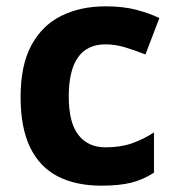

<svg xmlns="http://www.w3.org/2000/svg" viewBox="-20 -576 554 606"><path d="M300 10Q219 10 162 -19.5Q105 -49 75 -111Q45 -173 45 -270Q45 -370 79 -433Q113 -496 173.5 -526Q234 -556 313 -556Q369 -556 410.5 -545Q452 -534 483 -519L439 -404Q404 -418 373.5 -427Q343 -436 313 -436Q197 -436 197 -271Q197 -189 227.5 -150Q258 -111 313 -111Q360 -111 396 -123.5Q432 -136 466 -158V-31Q432 -9 394.5 0.5Q357 10 300 10Z"/></svg>

Font: Noto Sans Lisu
Style: Regular
Weight: 400
Designer: Monotype Design Team. David Williams.
Foundry: Monotype Imaging Inc.
Version: Version 2.102